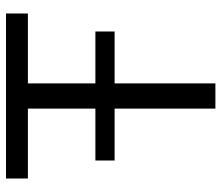

<svg xmlns="http://www.w3.org/2000/svg" viewBox="-69 -669 738 640"><g transform="rotate(-90 300.0 -349.0)"><path d="M342 -336V0H258V-336H85V-400H258V-625H25V-698H575V-625H342V-400H515V-336Z"/></g></svg>

Font: iA Writer Duo V
Style: Regular
Weight: 400
Designer: Mike Abbink, Paul van der Laan, Pieter van Rosmalen, Oliver Reichenstein
Foundry: Information Architects Inc.
Version: Version 2.000